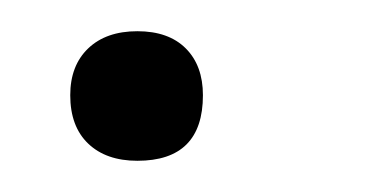

<svg xmlns="http://www.w3.org/2000/svg" viewBox="-20 -93 237 123"><path d="M68 10Q48 10 36.5 -1Q25 -12 25 -32Q25 -51 36.5 -62Q48 -73 68 -73Q88 -73 99 -62Q110 -51 110 -32Q110 10 68 10Z"/></svg>

Font: Cormorant
Style: Italic
Weight: 400
Italic angle: -10°
Designer: Christian Thalmann (Catharsis Fonts)
Foundry: Catharsis Fonts
Version: Version 4.000